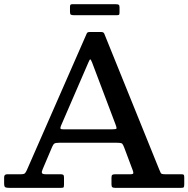

<svg xmlns="http://www.w3.org/2000/svg" viewBox="-20 -910 912 930"><path d="M0 -22V-51.5Q0 -66 15.5 -66H81Q96.5 -66 101 -71Q105.5 -76 110 -86L400.5 -748.5Q403.5 -755 414 -755H469.5Q482 -755 485 -747L751 -89.5Q756 -77 759 -71.5Q762 -66 779.5 -66H857Q867.5 -66 870 -63.5Q872.5 -61 872.5 -50V-18Q872.5 -6 870 -3Q867.5 0 855.5 0H539.5Q529 0 524.5 -2.8Q520 -5.5 520 -17V-49.5Q520 -60.5 524.2 -63.2Q528.5 -66 538.5 -66H612Q625.5 -66 625.8 -71.5Q626 -77 623 -85L582.5 -193Q576.5 -209 572.2 -213.8Q568 -218.5 545 -218.5H266Q249.5 -218.5 243.8 -214.8Q238 -211 233 -199.5L186.5 -90Q181 -78 183.2 -72Q185.5 -66 201.5 -66H273.5Q283 -66 286.5 -63Q290 -60 290 -50.5V-16.5Q290 -4.5 287.5 -2.2Q285 0 273 0H26Q11 0 5.5 -3Q0 -6 0 -22ZM409 -609.5 275 -300Q271.5 -290.5 273 -287Q274.5 -283.5 289 -283.5H521.5Q543.5 -283.5 544.5 -287.8Q545.5 -292 539.5 -307.5L426 -607.5Q420 -622.5 417.2 -622.5Q414.5 -622.5 409 -609.5ZM319 -852.5V-876Q319 -883 320.8 -886.2Q322.5 -889.5 329 -889.5H542Q551.5 -889.5 555.2 -886.8Q559 -884 559 -874V-851.5Q559 -843.5 557.5 -840Q556 -836.5 548 -836.5H336.5Q327 -836.5 323 -839.2Q319 -842 319 -852.5Z"/></svg>

Font: Besley* Medium
Style: Regular
Weight: 500
Designer: Owen Earl
Foundry: indestructible type*
Version: Version 3.000; ttfautohint (v1.8.3)